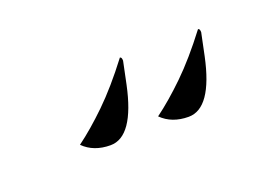

<svg xmlns="http://www.w3.org/2000/svg" viewBox="-33 -437 264 194"><g transform="rotate(-20 98.5 -340.0)"><path d="M147 -300Q129 -300 118 -311Q133 -322 150 -338.5Q167 -355 186 -380Q188 -380 188 -376L183 -352Q172 -300 147 -300ZM63 -300Q45 -300 34 -311Q49 -322 66 -338.5Q83 -355 102 -380Q104 -380 104 -376L99 -352Q88 -300 63 -300Z"/></g></svg>

Font: Qwigley
Style: Regular
Weight: 400
Designer: Robert E. Leuschke
Foundry: Robert E. Leuschke
Version: Version 1.010; ttfautohint (v1.8.3)